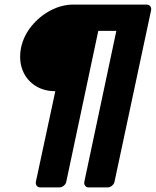

<svg xmlns="http://www.w3.org/2000/svg" viewBox="-20 -720 682 840"><path d="M72 -511Q83 -563 118 -606Q153 -649 201.5 -674.5Q250 -700 302 -700H620Q631 -700 637 -693Q643 -686 641 -675L481 75Q479 85 470 92.5Q461 100 450 100H368Q358 100 352.5 92.5Q347 85 349 75L489 -585H410L270 75Q268 85 259 92.5Q250 100 239 100H157Q146 100 140.5 92.5Q135 85 137 75L222 -321Q170 -321 132 -346.5Q94 -372 78 -415Q62 -458 72 -511Z"/></svg>

Font: Rubik
Style: Bold Italic
Weight: 700
Italic angle: -12°
Designer: Hubert and Fischer
Foundry: Hubert and Fischer
Version: Version 2.300;gftools[0.9.30]